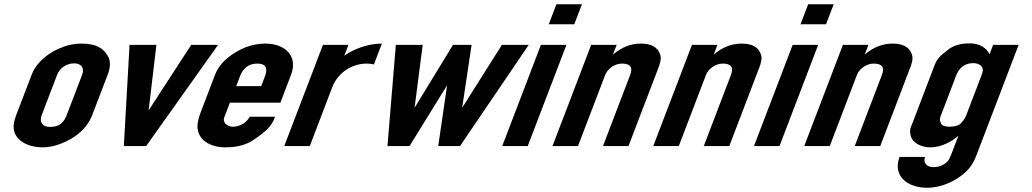

<svg xmlns="http://www.w3.org/2000/svg" viewBox="-20 -687 4854 903"><path d="M129 -336 56.3 -146C51 -132 47.3 -119.2 45.4 -107.5C33.6 -37.6 98.1 6 182 6C207.8 6 235.4 0.5 264.6 -10.5C331.9 -35.9 389 -81.1 413.8 -146L486.5 -336C500 -371.3 500.5 -400 488.1 -422C465.4 -462.2 430.6 -482 362.2 -482C334.7 -482 307.3 -477.2 279.8 -467.5C211.1 -443.3 151.7 -395.5 129 -336ZM329.2 -389C363.4 -389 377.9 -365.9 366.5 -336L294.6 -148C283 -117.7 265.9 -90 214.9 -90C178 -90 164.1 -114.1 176.3 -146L249 -336C259.1 -362.6 288.3 -389 329.2 -389Z M562.4 0H667.4L1005.6 -476H879.3L679.1 -168L715.6 -476H589.3Z M1074.2 -91C1049.8 -91 1025.9 -111.7 1034 -133L1061.2 -204H1298.7L1349.1 -336C1381.4 -420.6 1324.4 -482 1227.4 -482C1178.2 -482 1130.4 -467.5 1083.9 -438.5C1037.4 -409.5 1006.6 -375.3 991.6 -336L922.4 -155C917.1 -141 913.1 -126.8 910.6 -112.5C897.8 -41 955.2 6 1039.7 6C1093 6 1136.4 -5.2 1170 -27.5C1203.5 -49.8 1227 -68.3 1240.6 -83C1254.1 -97.7 1263.6 -112.3 1269.2 -127L1273.4 -138H1154.7C1141.4 -114.3 1114.1 -91 1074.2 -91ZM1190.2 -388C1232.8 -388 1239.4 -362.8 1226.4 -329L1208.5 -282H1091L1108.9 -329C1121.6 -362.2 1145.7 -388 1190.2 -388Z M1738.6 -384 1776.1 -482C1709.3 -482 1641.5 -455.4 1599.3 -425L1618.8 -476H1498.8L1316.9 0H1436.9L1543.5 -279C1564 -332.7 1622.2 -388 1706.4 -388C1717.9 -388 1729.3 -386.3 1738.6 -384Z M2041 0H2143.5L2466.7 -476H2340.5L2153.6 -180L2198 -476H2110.5L1929.8 -180L1968 -476H1841.7L1802.3 0H1906L2082.8 -286Z M2342 0H2462L2644 -476H2524ZM2561 -573H2681L2717 -667H2597Z M3083.9 -433C3072.2 -465.7 3042.2 -482 2993.9 -482C2946.4 -482 2902.7 -464.7 2862.7 -430L2880.3 -476H2760.3L2578.4 0H2698.4L2826.4 -335C2835.8 -359.5 2867.2 -388 2905.4 -388C2944.6 -388 2957.4 -370.3 2943.9 -335L2815.9 0H2935.9L3077.3 -370C3084.1 -387.8 3092.6 -413.8 3083.9 -433Z M3557.9 -433C3546.2 -465.7 3516.2 -482 3467.9 -482C3420.4 -482 3376.7 -464.7 3336.7 -430L3354.3 -476H3234.3L3052.4 0H3172.4L3300.4 -335C3309.8 -359.5 3341.2 -388 3379.4 -388C3418.6 -388 3431.4 -370.3 3417.9 -335L3289.9 0H3409.9L3551.3 -370C3558.1 -387.8 3566.6 -413.8 3557.9 -433Z M3526 0H3646L3828 -476H3708ZM3745 -573H3865L3901 -667H3781Z M4267.9 -433C4256.2 -465.7 4226.2 -482 4177.9 -482C4130.4 -482 4086.7 -464.7 4046.7 -430L4064.3 -476H3944.3L3762.4 0H3882.4L4010.4 -335C4019.8 -359.5 4051.2 -388 4089.4 -388C4128.6 -388 4141.4 -370.3 4127.9 -335L3999.9 0H4119.9L4261.3 -370C4268.1 -387.8 4276.6 -413.8 4267.9 -433Z M4541 -483C4498.5 -483 4465.1 -473.5 4440.7 -454.5C4401.3 -423.7 4388.6 -414.6 4374.6 -378L4273.7 -114C4262.1 -83.7 4255.4 -77.2 4264.2 -45C4272 -16.6 4310.3 6 4355.4 6C4409.6 6 4459.3 -23.5 4487.7 -49L4453.6 40C4448 54.7 4442.3 65.3 4436.4 72C4417.9 90 4396.1 99 4371.1 99C4338.3 99 4319.9 79.3 4330.7 51H4210.7C4178 136.4 4243.1 196 4340.3 196C4411.3 196 4472.2 163.2 4511.4 131C4542.9 104.6 4558.8 78.9 4573.6 40L4770.8 -476H4650.8L4634 -432C4619.4 -461.1 4589.8 -483 4541 -483ZM4602 -353C4601.2 -347.7 4599 -340.3 4595.4 -331L4526.3 -150C4519.7 -132.8 4516.9 -127.2 4500.4 -108.5C4490.1 -96.8 4472 -91 4446.2 -91C4424.5 -91 4411.3 -95.7 4406.6 -105C4396.7 -124.3 4400.1 -130.7 4407.5 -150L4476.7 -331C4487 -358 4508.3 -390 4558 -390C4583.1 -390 4605.4 -376.3 4602 -353Z"/></svg>

Font: Din Kursivschrift
Style: Breit
Weight: 400
Version: Version 1.089